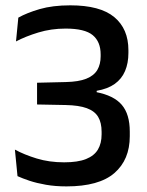

<svg xmlns="http://www.w3.org/2000/svg" viewBox="-20 -670 536 702"><path d="M223 11.5Q182 11.5 147.8 5.5Q113.5 -0.5 87.5 -9.2Q61.5 -18 44 -26L34.5 -123Q68.5 -104.5 114.2 -90.5Q160 -76.5 214.5 -76.5Q264.5 -76.5 294.5 -88.5Q324.5 -100.5 338 -123.2Q351.5 -146 351.5 -178.5V-188Q351.5 -221.5 338.8 -242.8Q326 -264 297.2 -274.5Q268.5 -285 220 -286L115.5 -288V-367.5L220.5 -370Q267.5 -371 295.5 -382.2Q323.5 -393.5 335.8 -414.2Q348 -435 348 -464V-471Q348 -517.5 319 -541.5Q290 -565.5 220 -565.5Q167 -565.5 120.2 -551.2Q73.5 -537 38.5 -518.5L47 -605.5Q78 -623 125.2 -636.8Q172.5 -650.5 237 -650.5Q346 -650.5 397.8 -607.5Q449.5 -564.5 449.5 -486.5V-476.5Q449.5 -439 437.2 -410.2Q425 -381.5 399.5 -363.2Q374 -345 333.5 -338V-323L330.5 -333.5Q396 -321 425.2 -286.8Q454.5 -252.5 454.5 -189V-172Q454.5 -86 398.2 -37.2Q342 11.5 223 11.5Z"/></svg>

Font: Anek Kannada Medium
Style: Regular
Weight: 500
Designer: Vaishnavi Murthy, Maithili Shingre (Kannada) & Yesha Goshar (Latin)
Foundry: Ek Type
Version: Version 1.003